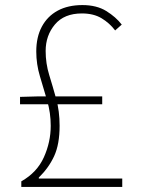

<svg xmlns="http://www.w3.org/2000/svg" viewBox="-20 -737 561 757"><path d="M64 0V-22Q126 -57 153 -117Q180 -177 180 -241Q180 -292 166 -340Q152 -388 137.5 -436Q123 -484 123 -534Q123 -591 145 -632Q167 -673 207.5 -695Q248 -717 305 -717Q361 -717 399 -693.5Q437 -670 460 -640L434 -617Q412 -646 380.5 -665Q349 -684 303 -684Q233 -684 196.5 -640.5Q160 -597 160 -536Q160 -487 174 -441.5Q188 -396 201.5 -347.5Q215 -299 215 -241Q215 -168 193.5 -121.5Q172 -75 133 -37V-33H462V0ZM59 -326V-355L132 -357H383V-326Z"/></svg>

Font: Noto Sans SC Thin Thin
Style: Regular
Weight: 250
Version: Version 2.004-H2;hotconv 1.0.118;makeotfexe 2.5.65603